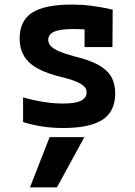

<svg xmlns="http://www.w3.org/2000/svg" viewBox="-20 -550 590 840"><path d="M229 270H111L197 50H349ZM256 10Q208 10 165.5 3.5Q123 -3 81 -16V-124Q127 -111 171 -104Q215 -97 256 -97Q310 -97 334.5 -109.5Q359 -122 359 -147Q359 -161 348.5 -171.5Q338 -182 315.5 -192Q293 -202 257 -211Q188 -227 146.5 -249.5Q105 -272 85.5 -304.5Q66 -337 66 -382Q66 -459 120.5 -494.5Q175 -530 295 -530Q338 -530 378 -525Q418 -520 473 -508L472 -344H350V-484L403 -416Q370 -420 346.5 -421.5Q323 -423 303 -423Q244 -423 217.5 -411.5Q191 -400 191 -375Q191 -361 202.5 -348.5Q214 -336 238.5 -325.5Q263 -315 303 -304Q370 -288 409.5 -266.5Q449 -245 466.5 -214.5Q484 -184 484 -141Q484 -63 429 -26.5Q374 10 256 10Z"/></svg>

Font: M PLUS Code Latin SemiExpanded SemiBold
Style: Regular
Weight: 600
Width: 6
Designer: Coji Morishita
Foundry: UNDERFOREST DESIGN
Version: Version 1.002; ttfautohint (v1.8.3)